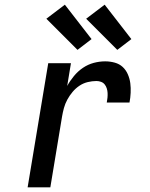

<svg xmlns="http://www.w3.org/2000/svg" viewBox="-20 -800 640 820"><path d="M98 0 186 -530H283L267 -433Q279 -455 296 -475.5Q313 -496 334.5 -510.5Q356 -525 380.5 -531.5Q405 -538 429 -538Q450 -538 470 -532.5Q490 -527 504 -514Q518 -501 526 -482.5Q534 -464 536.5 -444.5Q539 -425 538 -403.5Q537 -382 533 -362H436Q438 -372 439 -382.5Q440 -393 439.5 -403Q439 -413 436 -422.5Q433 -432 427 -439.5Q421 -447 411.5 -450.5Q402 -454 392 -454Q374 -454 355 -449.5Q336 -445 319.5 -434Q303 -423 290 -407.5Q277 -392 267.5 -374.5Q258 -357 253 -338.5Q248 -320 245 -302L195 0ZM481 -587 348 -720 427 -780 541 -633ZM311 -587 178 -720 257 -780 371 -633Z"/></svg>

Font: Iosevka Curly Medium Extended
Style: Italic
Weight: 500
Width: 7
Italic angle: -9°
Monospace: yes
Designer: Belleve Invis
Foundry: Belleve Invis
Version: Version 11.1.0; ttfautohint (v1.8.3)